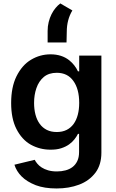

<svg xmlns="http://www.w3.org/2000/svg" viewBox="-20 -863 665 1097"><path d="M303.3 213.8Q233.7 213.8 184.7 195.3Q133.2 175.1 103.3 144.9Q73.5 114.7 62.5 78.1L178.3 50.1Q183.6 60.7 193.4 72.4Q203.1 84.2 218.2 93.9Q233.3 103.7 254.8 110.1Q276.3 116.5 305.4 116.5Q331.3 116.5 354.2 110.4Q377.1 104.4 394.4 91.3Q411.6 78.1 421.7 57Q431.8 35.9 431.8 5.3V-98H425.4Q418 -83.1 405.5 -67.1Q393.1 -51.1 374.5 -37.8Q355.8 -24.5 329.7 -16Q303.6 -7.5 268.5 -7.8Q208.1 -7.8 156.2 -36.2Q104.8 -65 73.5 -126.8Q43.7 -185.7 43.7 -274.5Q43.7 -364.7 73.9 -426.5Q106.2 -491.5 157.3 -521.7Q208.8 -552.6 268.8 -552.6Q332.4 -552.6 375.4 -518.8Q408 -492.5 425.4 -455.3H432.5V-545.5H559.3V8.9Q559.3 77.8 525.9 122.9Q490.4 170.1 431.8 192.1Q374.3 213.8 303.3 213.8ZM304.3 -108.7Q336.6 -108.7 360.6 -120.7Q384.6 -132.8 400.6 -154.8Q416.5 -176.8 424.5 -207.4Q432.5 -237.9 432.5 -275.2Q432.5 -354.4 399.1 -400.6Q366.1 -447.1 304.3 -447.1Q259.6 -447.1 230.8 -423.7Q201.3 -398.8 187.9 -359Q174.7 -320.7 174.7 -275.2Q174.7 -238.6 182.7 -208.1Q190.7 -177.6 206.9 -155.4Q223 -133.2 247.3 -120.9Q271.7 -108.7 304.3 -108.7ZM360.1 -620.4H252.1V-686.1Q252.1 -713.1 258.2 -737.2Q264.2 -761.4 274.3 -781.6Q284.4 -801.8 297.6 -817.5Q310.7 -833.1 324.6 -843.4L393.5 -803.3Q361.5 -750.4 361.5 -680.8Z"/></svg>

Font: Linik Sans SemiBold
Style: Regular
Weight: 600
Designer: Fonts by Rasmus Andersson / Changes by Cristiano Sobral with parts from Marc Monis
Foundry: rsms
Version: Version 3.020; ttfautohint (v1.6)